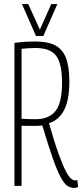

<svg xmlns="http://www.w3.org/2000/svg" viewBox="-20 -914 405 944"><path d="M346 10Q328 10 312.5 0.5Q297 -9 280 -39.5Q263 -70 241 -131.5Q219 -193 188 -297Q170 -295 153 -295Q135 -295 118 -295Q101 -295 86 -296V0H51V-703Q80 -707 104 -708.5Q128 -710 155 -710Q213 -710 249.5 -692Q286 -674 303.5 -631Q321 -588 321 -513Q321 -423 295.5 -373.5Q270 -324 221 -308Q248 -213 268.5 -156.5Q289 -100 303.5 -72.5Q318 -45 329 -36Q340 -27 349 -27Q354 -27 360 -29L364 5Q361 7 356.5 8.5Q352 10 346 10ZM156 -328Q221 -328 253 -368.5Q285 -409 285 -508Q285 -600 256.5 -639Q228 -678 155 -678Q136 -678 121 -677Q106 -676 86 -674V-330Q104 -329 121 -328.5Q138 -328 156 -328ZM262 -894 193 -737H157L88 -894H119L176 -768L232 -894Z"/></svg>

Font: Georama Condensed ExtraLight
Style: Regular
Weight: 200
Width: 3
Designer: Jean-Baptiste Levee
Foundry: Production Type
Version: Version 1.000